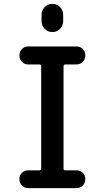

<svg xmlns="http://www.w3.org/2000/svg" viewBox="-20 -970 540 990"><path d="M194.3 -893.6Q194.3 -917 210.4 -933.6Q226.6 -950.2 250 -950.2Q273.4 -950.2 289.6 -933.6Q305.7 -917 305.7 -893.6V-861.3Q305.7 -837.9 289.6 -821.3Q273.4 -804.7 250 -804.7Q226.6 -804.7 210.4 -821.3Q194.3 -837.9 194.3 -861.3ZM183.6 -91.8Q191.4 -91.8 192.4 -100.6V-628.9Q192.4 -637.7 183.6 -637.7H126Q106.4 -637.7 93.3 -650.9Q80.1 -664.1 80.1 -684.1Q80.1 -704.1 93.3 -717.3Q106.4 -730.5 126 -730.5H374Q393.6 -730.5 406.7 -717.3Q419.9 -704.1 419.9 -684.1Q419.9 -664.1 406.7 -650.9Q393.6 -637.7 374 -637.7H316.4Q308.6 -637.7 307.6 -628.9V-100.6Q307.6 -91.8 316.4 -91.8H374Q393.6 -91.8 406.7 -79.1Q419.9 -66.4 419.9 -46.4Q419.9 -26.4 406.7 -13.2Q393.6 0 374 0H126Q106.4 0 93.3 -13.2Q80.1 -26.4 80.1 -46.4Q80.1 -66.4 93.3 -79.1Q106.4 -91.8 126 -91.8Z"/></svg>

Font: Rounded Mgen+ 2m medium
Style: Regular
Weight: 500
Designer: [Source Han Sans]
Ryoko NISHIZUKA  (kana & ideographs); Paul D. Hunt (Latin, Greek & Cyrillic); Wenlong ZHANG  (bopomofo
Version: Version 1.059.20150602